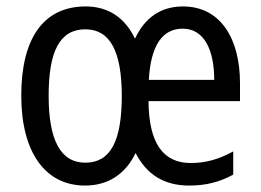

<svg xmlns="http://www.w3.org/2000/svg" viewBox="-20 -566 810 596"><path d="M548 -546C480 -546 430 -512 399 -446C367 -513 314 -546 246 -546C115 -546 46 -447 46 -269C46 -94 120 10 244 10C315 10 369 -25 401 -91C435 -24 490 10 567 10C620 10 662 -1 704 -24V-96C660 -72 620 -60 572 -60C486 -60 442 -122 441 -252H725V-308C725 -444 666 -546 548 -546ZM547 -477C615 -477 645 -409 645 -318H442C448 -425 484 -477 547 -477ZM245 -475C322 -475 358 -406 358 -268C358 -128 323 -61 245 -61C168 -61 131 -131 131 -269C131 -406 165 -475 245 -475Z"/></svg>

Font: Noto Sans Gujarati UI Condensed
Style: Regular
Weight: 400
Width: 3
Designer: Jelle Bosma - Monotype Design Team, Universal Thirst
Foundry: Monotype Imaging Inc.
Version: Version 2.106